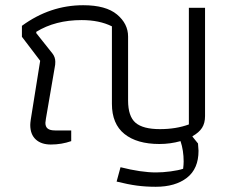

<svg xmlns="http://www.w3.org/2000/svg" viewBox="-20 -544 886 736"><path d="M427 152 442 97Q521 117 578 117Q604 117 634 113Q664 109 682 103Q684 87 684 75Q684 33 672 -3Q633 8 591 8Q505 8 457 -30.5Q409 -69 409 -146V-443Q361 -467 293 -467Q192 -467 119 -422V-417L181 -339Q192 -325 192 -307Q192 -295 190 -287L156 -89Q154 -77 154 -73Q154 -58 163 -51Q172 -44 191 -44H253V-3Q216 10 175 10Q138 10 117 -9.5Q96 -29 96 -65Q96 -72 98 -86L134 -311L64 -403V-445Q172 -524 299 -524Q386 -524 428.5 -488.5Q471 -453 471 -404V-159Q471 -98 499.5 -73.5Q528 -49 593 -49Q655 -49 704 -67V-514H766V-99Q766 -72 754.5 -54Q743 -36 718 -22V-20L739 6Q741 26 741 34Q741 103 696.5 137.5Q652 172 577 172Q539 172 505 167.5Q471 163 427 152Z"/></svg>

Font: Athiti
Style: Regular
Weight: 400
Designer: CadsonDemak Team
Foundry: CadsonDemak
Version: Version 1.032